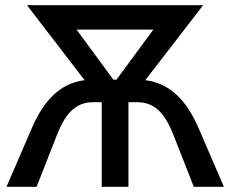

<svg xmlns="http://www.w3.org/2000/svg" viewBox="-20 -720 888 740"><path d="M5 0H121L200 -201C234 -287 274 -326 339 -326H372V0H475V-326H509C574 -326 614 -287 648 -201L727 0H843L745 -227C705 -319 645 -398 540 -411L763 -700H84L306 -411C202 -398 143 -319 103 -227ZM417 -413 275 -606H571L429 -413Z"/></svg>

Font: Fixel Display Medium
Style: Regular
Weight: 500
Designer: AlfaBravo + MacPaw
Foundry: Kyrylo Tkachov, Marchela Mozhyna, Serhii Makarenko, Maria Weinstein, Zakhar Kryvoshyya
Version: Version 1.211